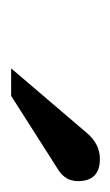

<svg xmlns="http://www.w3.org/2000/svg" viewBox="55 -774 204 355"><g transform="rotate(90 157.5 -597.0)"><path d="M315.4 -638.7Q315.4 -615.7 294.9 -602.5L157.7 -515.1H106.9L226.1 -654.8Q246.6 -679.2 274.4 -679.2Q315.4 -679.2 315.4 -638.7Z"/></g></svg>

Font: Annapurna SIL
Style: Regular
Weight: 400
Designer: Peter Martin, Annie Olsen
Foundry: SIL International
Version: Version 2.000